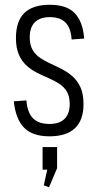

<svg xmlns="http://www.w3.org/2000/svg" viewBox="-20 -567 412 807"><path d="M188 6Q117 6 81.5 -30Q46 -66 38 -141L91 -145Q95 -94 118.5 -70Q142 -46 188 -46Q230 -46 251.5 -67.5Q273 -89 273 -130Q273 -162 261 -182Q249 -202 229 -215Q209 -228 184.5 -238.5Q160 -249 136 -261Q112 -273 92 -291Q72 -309 59.5 -337Q47 -365 47 -407Q47 -478 82.5 -512.5Q118 -547 190 -547Q236 -547 266 -532Q296 -517 313 -485.5Q330 -454 334 -405L281 -401Q278 -449 255.5 -472Q233 -495 190 -495Q148 -495 126.5 -473.5Q105 -452 105 -410Q105 -378 117 -357.5Q129 -337 149 -323.5Q169 -310 193.5 -299Q218 -288 242 -275.5Q266 -263 286 -245Q306 -227 318.5 -199.5Q331 -172 331 -129Q331 -62 295 -28Q259 6 188 6ZM220 51V140L186 220L164 212L189 99L216 146H159V51Z"/></svg>

Font: Pathway Extreme Condensed Thin
Style: Regular
Weight: 250
Width: 3
Version: Version 1.001;gftools[0.9.26]